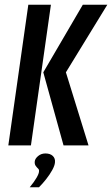

<svg xmlns="http://www.w3.org/2000/svg" viewBox="-20 -611 471 807"><path d="M247 0 162 -307 328 -591H431L257 -307L352 0ZM15 0 99 -591H194L110 0ZM105 176Q124 153 134 135.5Q144 118 144 109Q145 102 140 97.5Q135 93 130 86Q125 79 126 68Q127 56 140 45Q153 34 171 34Q191 34 202 44.5Q213 55 211 72Q210 85 199.5 104Q189 123 174 142Q159 161 144 176Z"/></svg>

Font: Alumni Sans Thin SemiBold
Style: Italic
Weight: 600
Italic angle: -8°
Version: Version 1.016